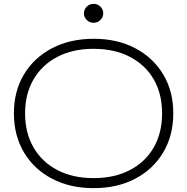

<svg xmlns="http://www.w3.org/2000/svg" viewBox="-20 -963 970 995"><path d="M465 12Q343 12 249.5 -37Q156 -86 104 -173.5Q52 -261 52 -376Q52 -490 104 -577Q156 -664 249.5 -713Q343 -762 466 -762Q588 -762 681 -713Q774 -664 826 -577Q878 -490 878 -376Q878 -261 826 -173.5Q774 -86 681 -37Q588 12 465 12ZM465 -40Q573 -40 653 -81.5Q733 -123 776.5 -198.5Q820 -274 820 -376Q820 -477 776.5 -552Q733 -627 653 -668.5Q573 -710 465 -710Q357 -710 277.5 -668.5Q198 -627 154 -552Q110 -477 110 -375Q110 -274 154 -198.5Q198 -123 277.5 -81.5Q357 -40 465 -40ZM465 -845Q444 -845 429.5 -859.5Q415 -874 415 -894Q415 -914 429.5 -928.5Q444 -943 465 -943Q486 -943 500.5 -928.5Q515 -914 515 -894Q515 -874 500.5 -859.5Q486 -845 465 -845Z"/></svg>

Font: Unbounded ExtraLight
Style: Regular
Weight: 250
Designer: Luke Prowse, Jean-Baptiste Morizot, Fátima Lázaro, Florian Runge
Foundry: NaN
Version: Version 1.701;gftools[0.9.28.dev5+ged2979d]